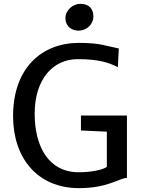

<svg xmlns="http://www.w3.org/2000/svg" viewBox="-20 -975 740 1003"><path d="M389.6 -814.9C430.2 -814.9 467.8 -845.2 467.8 -890.1C467.8 -926.8 446.3 -955.1 399.9 -955.1C361.3 -955.1 321.8 -922.4 321.8 -879.9C321.8 -839.4 353 -814.9 389.6 -814.9ZM48.3 -367.7C48.3 -152.8 172.9 7.8 392.6 7.8C543.5 7.8 600.1 -43.5 643.1 -45.9V-371.6H402.8V-293.5L538.1 -287.1V-103C509.8 -84 444.3 -75.2 391.1 -75.2C234.4 -75.2 161.1 -209 161.1 -380.9C161.1 -560.5 256.3 -666 385.7 -666C495.1 -666 548.3 -648.4 595.7 -624L600.6 -721.7C535.6 -734.4 503.9 -751 392.6 -751C200.7 -751 48.3 -622.6 48.3 -367.7Z"/></svg>

Font: Merriweather Sans
Style: Regular
Weight: 400
Designer: Eben Sorkin ( eben@eyebytes.com )
Foundry: Eben Sorkin
Version: Version 1.003